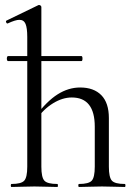

<svg xmlns="http://www.w3.org/2000/svg" viewBox="-20 -745 539 765"><path d="M12.4 -501.6Q9 -501.6 7.8 -506.6Q6.6 -511.6 7.8 -516.6Q9 -521.6 12.4 -521.6H304Q307.6 -521.6 308.3 -516.6Q309 -511.6 308.3 -506.6Q307.6 -501.6 304 -501.6ZM25.8 0Q23 0 23 -6Q23 -12 25.8 -12Q64.8 -12 76.7 -25.3Q88.6 -38.6 88.6 -81V-597.8Q88.6 -633.4 81.8 -649.7Q75 -666 57.2 -666Q41.6 -666 11.2 -651.8Q7.4 -650 4.8 -655.6Q2.2 -661.2 5.8 -663L133.4 -724.8Q134.6 -725 134.8 -725Q135 -725 136 -725Q139.4 -725 142.1 -722.5Q144.8 -720 144.8 -716.8V-81Q144.8 -38.6 156.7 -25.3Q168.6 -12 208.4 -12Q210.8 -12 210.8 -6Q210.8 0 208.4 0Q190 0 166.9 -1Q143.8 -2 117.2 -2Q91.4 -2 67.4 -1Q43.4 0 25.8 0ZM294.8 0Q292 0 292 -6Q292 -12 294.8 -12Q333.8 -12 345.7 -25.3Q357.6 -38.6 357.6 -81V-240.2Q357.6 -356.6 266 -356.6Q228.8 -356.6 190.9 -333.2Q153 -309.8 126.2 -270.2L121.8 -282.2Q166.4 -341.8 209.6 -369.1Q252.8 -396.4 299.2 -396.4Q353.6 -396.4 383.7 -365.8Q413.8 -335.2 413.8 -274.6V-81Q413.8 -38.6 425.7 -25.3Q437.6 -12 477.4 -12Q479.8 -12 479.8 -6Q479.8 0 477.4 0Q459 0 435.9 -1Q412.8 -2 386.2 -2Q360.4 -2 336.4 -1Q312.4 0 294.8 0Z"/></svg>

Font: Cormorant Infant Light
Style: Regular
Weight: 300
Designer: Christian Thalmann (Catharsis Fonts)
Foundry: Catharsis Fonts
Version: Version 4.001